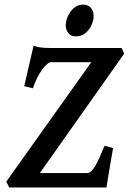

<svg xmlns="http://www.w3.org/2000/svg" viewBox="-20 -827 568 847"><path d="M155.8 -63.5H362.8Q372.6 -63.5 381.3 -70.8Q390.1 -78.1 399.2 -93.3Q408.2 -108.4 418.5 -131.1Q428.7 -153.8 441.4 -184.1L479 -173.8Q476.1 -157.7 471.9 -134Q467.8 -110.4 463.6 -85.2Q459.5 -60.1 455.6 -37.1Q451.7 -14.2 449.7 0H20.5L7.8 -25.9L382.8 -552.7H205.6Q198.2 -552.7 188 -544.4Q177.7 -536.1 166.5 -521Q155.3 -505.9 144.5 -484.6Q133.8 -463.4 125 -437.5L86.9 -446.8L127.9 -624.5Q140.1 -621.1 149.9 -619.1Q159.7 -617.2 169.2 -616.5Q178.7 -615.7 189.2 -615.5Q199.7 -615.2 212.9 -615.2H516.6L527.8 -590.3ZM393.1 -757.3Q393.1 -742.7 387.7 -726.6Q382.3 -710.4 372.3 -697Q362.3 -683.6 347.9 -675Q333.5 -666.5 315.4 -666.5Q292 -666.5 281 -681.4Q270 -696.3 270 -715.3Q270 -730 275.4 -745.8Q280.8 -761.7 290.8 -775.4Q300.8 -789.1 314.9 -797.9Q329.1 -806.6 347.2 -806.6Q358.9 -806.6 367.4 -802.5Q376 -798.3 381.6 -791.5Q387.2 -784.7 390.1 -775.9Q393.1 -767.1 393.1 -757.3Z"/></svg>

Font: Gentium Basic
Style: Bold Italic
Weight: 700
Italic angle: -8°
Designer: J. Victor Gaultney and Annie Olsen
Foundry: SIL International
Version: Version 1.102; 2013; Maintenance release